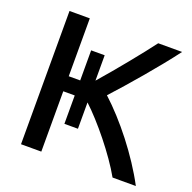

<svg xmlns="http://www.w3.org/2000/svg" viewBox="-126 -827 960 960"><g transform="rotate(20 354.5 -346.5)"><path d="M253 -162V-313H192V8H84V-701H192V-393H253V-553H325V-418C403 -507 506 -634 556 -701H683C607 -599 482 -454 404 -369C507 -275 622 -130 695 8H571C514 -94 402 -231 325 -302V-162Z"/></g></svg>

Font: Repo Medium
Style: Regular
Weight: 500
Designer: Stefan Peev
Foundry: Context Ltd
Version: Version 1.502